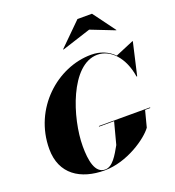

<svg xmlns="http://www.w3.org/2000/svg" viewBox="-177 -1157 1187 1304"><g transform="rotate(-20 417.0 -505.0)"><path d="M582 -924.5 753 -857.5 755 -859.5 637 -1019.5H532L370 -859.5L372.5 -857ZM420 -287V-282.5H528.5L487 -125C452 -63 414.5 5.5 360.5 5.5C286.5 5.5 270 -93 270 -195C270 -397 381 -745.5 575 -745.5C668.5 -745.5 753.5 -660 775.5 -515H780L834 -750H830L698 -694.5C657 -736 602.5 -760 535 -760C292 -760 50 -548 50 -255C50 -72 182 10 355 10C518 10 677 -102 722 -165L752.5 -282.5H790V-287Z"/></g></svg>

Font: Bodoni* 36pt Fatface
Style: Italic
Weight: 900
Italic angle: -13°
Version: Version 2.3